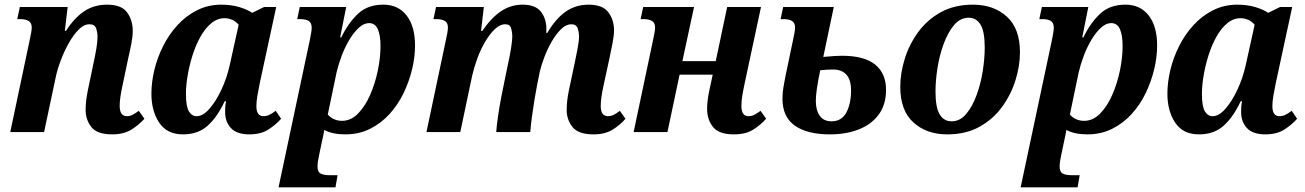

<svg xmlns="http://www.w3.org/2000/svg" viewBox="-20 -566 5595 823"><path d="M461 10Q396 10 371.5 -21.5Q347 -53 347 -95Q347 -133 357 -181L380 -291Q388 -328 393 -357.5Q398 -387 398 -409Q398 -427 392 -444.5Q386 -462 363 -462Q340 -462 317.5 -439.5Q295 -417 275 -381.5Q255 -346 240 -306Q225 -266 218 -231L169 0H24L107 -393Q116 -433 116 -448Q116 -468 103 -476Q90 -484 68 -484H54L65 -536H270L258 -434H263Q300 -491 342 -518.5Q384 -546 439 -546Q501 -546 525 -512.5Q549 -479 549 -434Q549 -411 543.5 -381.5Q538 -352 530 -318L505 -199Q493 -145 493 -112Q493 -68 524 -68Q537 -68 548.5 -74Q560 -80 575 -91L599 -57Q575 -30 542.5 -10Q510 10 461 10Z M764 10Q696 10 662.5 -40Q629 -90 629 -165Q629 -213 641.5 -265.5Q654 -318 679 -368Q704 -418 740.5 -458Q777 -498 824.5 -522Q872 -546 929 -546Q970 -546 1004.5 -536Q1039 -526 1061 -511L1112 -536H1164L1094 -212Q1088 -184 1083.5 -157.5Q1079 -131 1079 -111Q1079 -68 1109 -68Q1123 -68 1135 -74Q1147 -80 1162 -91L1185 -57Q1162 -31 1130 -10.5Q1098 10 1048 10Q996 10 970.5 -16.5Q945 -43 945 -86Q945 -97 945.5 -107Q946 -117 949 -132H943Q912 -65 870.5 -27.5Q829 10 764 10ZM823 -68Q850 -68 878 -100Q906 -132 929.5 -182.5Q953 -233 965 -288L1003 -460Q989 -476 973 -482Q957 -488 943 -488Q911 -488 884.5 -465.5Q858 -443 838 -406.5Q818 -370 804.5 -326.5Q791 -283 784 -240.5Q777 -198 777 -164Q777 -110 789.5 -89Q802 -68 823 -68Z M1174 237 1309 -399Q1316 -433 1316 -447Q1316 -468 1303.5 -476Q1291 -484 1268 -484H1254L1265 -536H1464L1438 -406H1443Q1473 -468 1514.5 -507Q1556 -546 1623 -546Q1687 -546 1723 -499.5Q1759 -453 1759 -371Q1759 -322 1746.5 -269.5Q1734 -217 1710 -167Q1686 -117 1649.5 -77Q1613 -37 1565.5 -13.5Q1518 10 1460 10Q1405 10 1370 -9Q1367 10 1361 36L1348 98Q1345 111 1343 124.5Q1341 138 1341 148Q1341 171 1354.5 178Q1368 185 1394 185H1427L1418 237ZM1446 -48Q1484 -48 1514.5 -79Q1545 -110 1566.5 -159Q1588 -208 1599.5 -263.5Q1611 -319 1611 -369Q1611 -415 1599.5 -441Q1588 -467 1562 -467Q1540 -467 1518.5 -447.5Q1497 -428 1478 -396.5Q1459 -365 1445 -328Q1431 -291 1423 -257L1385 -75Q1395 -63 1411 -55.5Q1427 -48 1446 -48Z M2524 10Q2459 10 2434 -21.5Q2409 -53 2409 -95Q2409 -133 2419 -181L2443 -294Q2449 -322 2455.5 -356Q2462 -390 2462 -410Q2462 -428 2456 -445Q2450 -462 2429 -462Q2407 -462 2386 -442Q2365 -422 2346.5 -390.5Q2328 -359 2314.5 -324Q2301 -289 2294 -260L2282 -200Q2277 -175 2271 -138.5Q2265 -102 2260 -64.5Q2255 -27 2253 0H2107Q2109 -27 2114.5 -65.5Q2120 -104 2127.5 -144Q2135 -184 2142 -216L2158 -294Q2166 -329 2171 -362Q2176 -395 2176 -410Q2176 -427 2171 -444.5Q2166 -462 2146 -462Q2123 -462 2101 -441Q2079 -420 2059.5 -387Q2040 -354 2026 -315.5Q2012 -277 2004 -242L1953 0H1808L1891 -393Q1900 -432 1900 -448Q1900 -468 1887 -476Q1874 -484 1852 -484H1838L1849 -536H2054L2042 -433H2047Q2085 -489 2127 -517.5Q2169 -546 2220 -546Q2275 -546 2298.5 -516Q2322 -486 2322 -442Q2322 -438 2322 -434Q2322 -430 2321 -425H2326Q2361 -485 2404 -515.5Q2447 -546 2503 -546Q2563 -546 2587.5 -513.5Q2612 -481 2612 -436Q2612 -415 2606 -383Q2600 -351 2593 -319L2567 -199Q2555 -144 2555 -112Q2555 -68 2586 -68Q2599 -68 2611 -74Q2623 -80 2637 -91L2661 -57Q2638 -30 2605.5 -10Q2573 10 2524 10Z M3126 10Q3061 10 3036 -22Q3011 -54 3011 -99Q3011 -135 3021 -181L3035 -246H2893L2841 0H2696L2779 -393Q2788 -432 2788 -448Q2788 -468 2775 -476Q2762 -484 2740 -484H2726L2737 -536H2955L2905 -304H3048L3097 -536H3242L3172 -209Q3166 -181 3162 -156.5Q3158 -132 3158 -112Q3158 -68 3188 -68Q3202 -68 3213.5 -74Q3225 -80 3240 -91L3264 -57Q3240 -30 3208 -10Q3176 10 3126 10Z M3538 10Q3440 10 3387 -27.5Q3334 -65 3334 -143Q3334 -167 3338 -191.5Q3342 -216 3347 -240L3379 -393Q3383 -411 3385.5 -425.5Q3388 -440 3388 -448Q3388 -468 3375 -476Q3362 -484 3340 -484H3326L3337 -536H3554L3509 -322Q3539 -325 3558 -326Q3577 -327 3589 -327Q3685 -327 3731.5 -289Q3778 -251 3778 -181Q3778 -118 3747 -75.5Q3716 -33 3661.5 -11.5Q3607 10 3538 10ZM3544 -46Q3588 -46 3608 -84Q3628 -122 3628 -178Q3628 -224 3608 -246Q3588 -268 3551 -268Q3525 -268 3496 -265Q3486 -218 3481.5 -186Q3477 -154 3477 -134Q3477 -93 3494 -69.5Q3511 -46 3544 -46Z M4040 10Q3952 10 3895.5 -41Q3839 -92 3839 -194Q3839 -252 3858 -313.5Q3877 -375 3915.5 -428Q3954 -481 4012.5 -513.5Q4071 -546 4151 -546Q4239 -546 4295.5 -495Q4352 -444 4352 -342Q4352 -284 4333 -222.5Q4314 -161 4275.5 -108Q4237 -55 4178.5 -22.5Q4120 10 4040 10ZM4059 -46Q4095 -46 4121.5 -77.5Q4148 -109 4166 -158Q4184 -207 4192.5 -261.5Q4201 -316 4201 -362Q4201 -431 4183 -460.5Q4165 -490 4132 -490Q4096 -490 4069.5 -458.5Q4043 -427 4025 -378Q4007 -329 3998.5 -274.5Q3990 -220 3990 -174Q3990 -105 4008 -75.5Q4026 -46 4059 -46Z M4355 237 4490 -399Q4497 -433 4497 -447Q4497 -468 4484.5 -476Q4472 -484 4449 -484H4435L4446 -536H4645L4619 -406H4624Q4654 -468 4695.5 -507Q4737 -546 4804 -546Q4868 -546 4904 -499.5Q4940 -453 4940 -371Q4940 -322 4927.5 -269.5Q4915 -217 4891 -167Q4867 -117 4830.5 -77Q4794 -37 4746.5 -13.5Q4699 10 4641 10Q4586 10 4551 -9Q4548 10 4542 36L4529 98Q4526 111 4524 124.5Q4522 138 4522 148Q4522 171 4535.5 178Q4549 185 4575 185H4608L4599 237ZM4627 -48Q4665 -48 4695.5 -79Q4726 -110 4747.5 -159Q4769 -208 4780.5 -263.5Q4792 -319 4792 -369Q4792 -415 4780.5 -441Q4769 -467 4743 -467Q4721 -467 4699.5 -447.5Q4678 -428 4659 -396.5Q4640 -365 4626 -328Q4612 -291 4604 -257L4566 -75Q4576 -63 4592 -55.5Q4608 -48 4627 -48Z M5119 10Q5051 10 5017.5 -40Q4984 -90 4984 -165Q4984 -213 4996.5 -265.5Q5009 -318 5034 -368Q5059 -418 5095.5 -458Q5132 -498 5179.5 -522Q5227 -546 5284 -546Q5325 -546 5359.5 -536Q5394 -526 5416 -511L5467 -536H5519L5449 -212Q5443 -184 5438.5 -157.5Q5434 -131 5434 -111Q5434 -68 5464 -68Q5478 -68 5490 -74Q5502 -80 5517 -91L5540 -57Q5517 -31 5485 -10.5Q5453 10 5403 10Q5351 10 5325.5 -16.5Q5300 -43 5300 -86Q5300 -97 5300.5 -107Q5301 -117 5304 -132H5298Q5267 -65 5225.5 -27.5Q5184 10 5119 10ZM5178 -68Q5205 -68 5233 -100Q5261 -132 5284.5 -182.5Q5308 -233 5320 -288L5358 -460Q5344 -476 5328 -482Q5312 -488 5298 -488Q5266 -488 5239.5 -465.5Q5213 -443 5193 -406.5Q5173 -370 5159.5 -326.5Q5146 -283 5139 -240.5Q5132 -198 5132 -164Q5132 -110 5144.5 -89Q5157 -68 5178 -68Z"/></svg>

Font: Noto Serif SemiCondensed
Style: Bold Italic
Weight: 700
Width: 4
Italic angle: -12°
Designer: Monotype Design Team
Foundry: Monotype Imaging Inc.
Version: Version 2.014